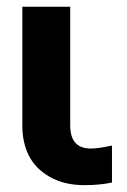

<svg xmlns="http://www.w3.org/2000/svg" viewBox="-20 -536 374 566"><path d="M45.9 -164.1V-516.1H187V-166Q187 -98.1 248 -98.1Q268.6 -98.1 310.1 -106.9V2Q274.9 9.8 229 9.8Q169.4 9.8 127 -14.4Q84.5 -38.6 65.2 -77.1Q45.9 -115.7 45.9 -164.1Z"/></svg>

Font: LT Superior
Style: Bold
Weight: 400
Designer: Daniel Lyons
Foundry: LyonsType
Version: Version 1.000